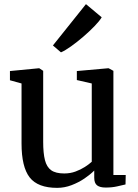

<svg xmlns="http://www.w3.org/2000/svg" viewBox="-20 -896 668 927"><path d="M490 9.5Q462.5 9.5 448.8 -1Q435 -11.5 435 -38V-72.5Q416 -53.5 387.8 -34.2Q359.5 -15 325.5 -2Q291.5 11 256 11Q162.5 11 123.2 -39.5Q84 -90 84 -203.5V-493L28 -508.5V-553L168 -566.5H169.5L188.5 -554V-211Q188.5 -156.5 197 -123Q205.5 -89.5 227.2 -74Q249 -58.5 290 -58.5Q319.5 -58.5 344.5 -67.8Q369.5 -77 389.8 -90Q410 -103 423 -115V-493L351 -509.5V-553L502.5 -566.5H504.5L527.5 -554V-51H587L586 -5.5Q569 -1.5 545 4Q521 9.5 490 9.5ZM274 -643.5 235.5 -676.5 395 -876 471 -812.5Q460.5 -794.5 436.2 -769.5Q412 -744.5 381.8 -718.5Q351.5 -692.5 323 -672.2Q294.5 -652 275 -643.5Z"/></svg>

Font: Merriweather 20pt
Style: Regular
Weight: 400
Version: Version 2.100